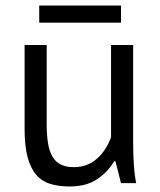

<svg xmlns="http://www.w3.org/2000/svg" viewBox="-20 -663 579 695"><path d="M69 0ZM149 -500V-215Q149 -176 153.5 -146.5Q158 -117 169 -97.5Q180 -78 199 -68Q218 -58 247 -58Q274 -58 295 -66.5Q316 -75 332.5 -90Q349 -105 361.5 -124.5Q374 -144 382 -166V-500H462V-142Q462 -106 464.5 -67.5Q467 -29 473 0H418L398 -79H393Q370 -40 331 -14Q292 12 232 12Q192 12 161.5 2.5Q131 -7 110.5 -31Q90 -55 79.5 -95.5Q69 -136 69 -198V-500ZM122 -643H418V-581H122Z"/></svg>

Font: PT Sans
Style: Regular
Weight: 400
Version: Version 2.003W OFL; ttfautohint (v1.6)